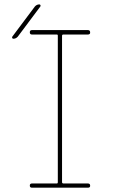

<svg xmlns="http://www.w3.org/2000/svg" viewBox="-20 -870 540 890"><path d="M127.9 -730.5H387.7Q397.5 -730.5 397.9 -720.2Q398.4 -710 387.7 -710H273.4Q268.6 -710 267.6 -705.1V-25.4Q267.6 -20.5 273.4 -19.5H387.7Q397.5 -19.5 397.9 -9.8Q398.4 0 387.7 0H127.9Q118.2 0 118.2 -9.8Q118.2 -19.5 127.9 -19.5H243.2Q248 -19.5 248 -25.4V-705.1Q248 -710 243.2 -710H127.9Q118.2 -710 118.2 -720.2Q118.2 -730.5 127.9 -730.5ZM42 -690.4Q38.1 -690.4 36.6 -693.8Q35.2 -697.3 37.1 -700.2L141.6 -839.8Q150.4 -849.6 162.1 -849.6Q166 -849.6 167.5 -846.2Q168.9 -842.8 167 -839.8L62.5 -700.2Q53.7 -690.4 42 -690.4Z"/></svg>

Font: Rounded-X Mgen+ 1m thin
Style: Regular
Weight: 100
Designer: [Source Han Sans]
Ryoko NISHIZUKA  (kana & ideographs); Paul D. Hunt (Latin, Greek & Cyrillic); Wenlong ZHANG  (bopomofo
Version: Version 1.059.20150602